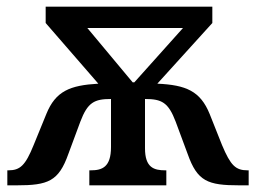

<svg xmlns="http://www.w3.org/2000/svg" viewBox="-20 -556 768 576"><path d="M2 0H30C124 0 156 -12 185 -94L221 -191C243 -249 263 -259 313 -259V-115C313 -54 286 -45 252 -45H248V0H479V-45H476C442 -45 415 -53 415 -111V-259C465 -259 485 -249 507 -191L543 -94C572 -12 603 0 698 0H726V-45H723C687 -45 672 -59 646 -121L609 -214C581 -283 538 -301 452 -305L617 -487V-536H117V-487L275 -305C190 -300 147 -283 119 -214L81 -121C56 -59 40 -45 5 -45H2ZM378 -309 242 -472H529L383 -309Z"/></svg>

Font: Noto Serif Medium
Style: Regular
Weight: 500
Designer: Monotype Design Team
Foundry: Monotype Imaging Inc.
Version: Version 2.013